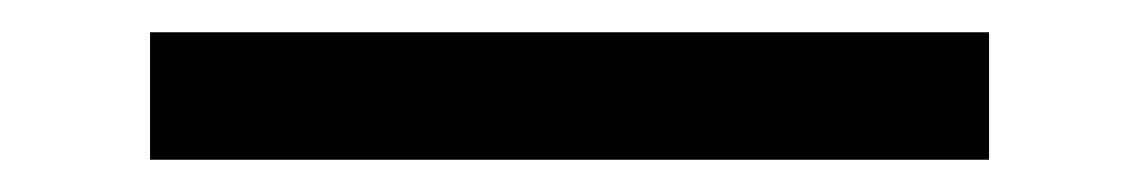

<svg xmlns="http://www.w3.org/2000/svg" viewBox="-20 16 706 119"><path d="M73 115V36H593V115Z"/></svg>

Font: DM Sans 20pt
Style: Regular
Weight: 400
Version: Version 4.004;gftools[0.9.30]